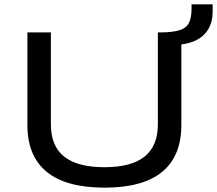

<svg xmlns="http://www.w3.org/2000/svg" viewBox="-20 -854 998 883"><path d="M461 9Q284 9 195 -63.5Q106 -136 106 -279V-705H214V-282Q214 -182 275.5 -133.5Q337 -85 460 -85Q584 -85 645 -134Q706 -183 706 -282V-705H814V-279Q814 -136 725.5 -63.5Q637 9 461 9ZM783 -647 726 -686V-705Q777 -706 807 -715.5Q837 -725 849 -749Q861 -773 861 -815V-834H958V-800Q958 -754 938 -720Q918 -686 879 -667.5Q840 -649 783 -647Z"/></svg>

Font: Nunito Sans 10pt Expanded Medium
Style: Regular
Weight: 500
Width: 7
Designer: Vernon Adams
Foundry: Vernon Adams
Version: Version 3.101;gftools[0.9.27]